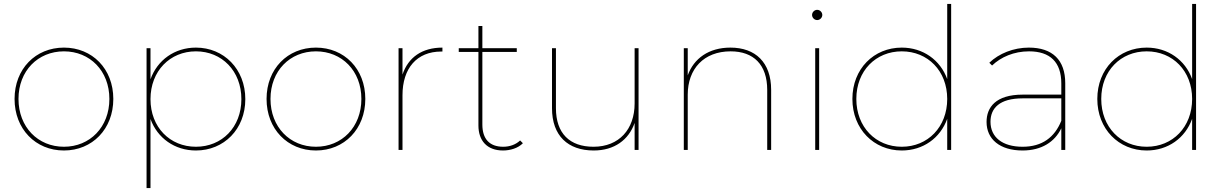

<svg xmlns="http://www.w3.org/2000/svg" viewBox="-20 -762 6215 976"><path d="M305 3C449 3 556 -106 556 -259C556 -412 449 -520 305 -520C161 -520 54 -412 54 -259C54 -106 161 3 305 3ZM305 -16C173 -16 74 -116 74 -259C74 -402 173 -501 305 -501C437 -501 536 -402 536 -259C536 -116 437 -16 305 -16Z M976 -16C844 -16 745 -115 745 -258C745 -401 844 -501 976 -501C1108 -501 1207 -401 1207 -258C1207 -115 1108 -16 976 -16ZM745 -157C780 -60 868 3 976 3C1118 3 1227 -105 1227 -258C1227 -411 1118 -520 976 -520C868 -520 780 -457 745 -359V-517H725V194H745Z M1586 3C1730 3 1837 -106 1837 -259C1837 -412 1730 -520 1586 -520C1442 -520 1335 -412 1335 -259C1335 -106 1442 3 1586 3ZM1586 -16C1454 -16 1355 -116 1355 -259C1355 -402 1454 -501 1586 -501C1718 -501 1817 -402 1817 -259C1817 -116 1718 -16 1586 -16Z M2026 -278C2026 -415 2099 -500 2223 -500H2229V-520C2125 -520 2055 -470 2026 -383V-517H2006V0H2026Z M2607 -517H2432V-630H2412V-517H2312V-498H2412V-124C2412 -48 2455 3 2537 3C2574 3 2614 -9 2638 -34L2624 -48C2602 -27 2571 -16 2538 -16C2468 -16 2432 -56 2432 -129V-498H2607Z M2998 3C3103 3 3176 -51 3206 -137V0H3226V-517H3206V-236C3206 -105 3127 -16 2997 -16C2876 -16 2806 -84 2806 -212V-517H2786V-212C2786 -72 2867 3 2998 3Z M3693 -520C3583 -520 3507 -465 3476 -379V-517H3456V0H3476V-281C3476 -412 3558 -501 3694 -501C3811 -501 3880 -433 3880 -305V0H3900V-305C3900 -445 3820 -520 3693 -520Z M4144 0V-517H4124V0ZM4134 -660C4148 -660 4160 -672 4160 -686C4160 -700 4148 -712 4134 -712C4120 -712 4108 -700 4108 -686C4108 -672 4120 -660 4134 -660Z M4564 -16C4432 -16 4333 -116 4333 -259C4333 -402 4432 -501 4564 -501C4696 -501 4795 -402 4795 -259C4795 -116 4696 -16 4564 -16ZM4815 -742H4795V-360C4760 -457 4672 -520 4564 -520C4422 -520 4313 -412 4313 -259C4313 -106 4422 3 4564 3C4672 3 4760 -60 4795 -158V0H4815Z M5375 -148C5341 -64 5278 -16 5178 -16C5075 -16 5015 -65 5015 -143C5015 -212 5061 -262 5178 -262H5375ZM5178 3C5275 3 5342 -41 5375 -110V0H5395V-339C5395 -457 5330 -520 5210 -520C5132 -520 5058 -490 5009 -443L5023 -429C5068 -472 5134 -501 5211 -501C5318 -501 5375 -446 5375 -338V-281H5179C5041 -281 4995 -216 4995 -142C4995 -55 5062 3 5178 3Z M5809 -16C5677 -16 5578 -116 5578 -259C5578 -402 5677 -501 5809 -501C5941 -501 6040 -402 6040 -259C6040 -116 5941 -16 5809 -16ZM6060 -742H6040V-360C6005 -457 5917 -520 5809 -520C5667 -520 5558 -412 5558 -259C5558 -106 5667 3 5809 3C5917 3 6005 -60 6040 -158V0H6060Z"/></svg>

Font: Montserrat-Alt1 Thin
Style: Regular
Weight: 100
Designer: Differentunic
Foundry: Differentunic
Version: Version 7.222